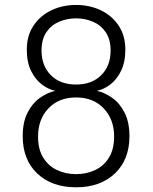

<svg xmlns="http://www.w3.org/2000/svg" viewBox="-20 -766 633 795"><path d="M295 9.5Q194 9.5 134 -47.8Q74 -105 74 -202Q74 -260 93.8 -299Q113.5 -338 144.5 -360.2Q175.5 -382.5 209 -390Q180.5 -395.5 153.5 -416Q126.5 -436.5 108.8 -472.2Q91 -508 91 -560.5Q91 -618.5 118.8 -660Q146.5 -701.5 192.8 -723.5Q239 -745.5 295 -745.5Q351 -745.5 397.2 -723.5Q443.5 -701.5 471.2 -660Q499 -618.5 499 -560.5Q499 -508.5 481.2 -472.5Q463.5 -436.5 436.5 -416Q409.5 -395.5 381 -390Q414.5 -382.5 445.5 -360.2Q476.5 -338 496.2 -298.8Q516 -259.5 516 -202Q516 -105 455.8 -47.8Q395.5 9.5 295 9.5ZM295 -416Q360.5 -416 399.2 -454.8Q438 -493.5 438 -556.5Q438 -603.5 417.5 -633Q397 -662.5 364.5 -676.2Q332 -690 295 -690Q258 -690 225.2 -676.2Q192.5 -662.5 172.2 -633Q152 -603.5 152 -556.5Q152 -493.5 190.5 -454.8Q229 -416 295 -416ZM295 -45Q338.5 -45 374.2 -62Q410 -79 431.2 -113.5Q452.5 -148 452.5 -200.5Q452.5 -272 409.5 -317.2Q366.5 -362.5 295 -362.5Q223.5 -362.5 180.5 -317.2Q137.5 -272 137.5 -200.5Q137.5 -148 158.8 -113.5Q180 -79 215.8 -62Q251.5 -45 295 -45Z"/></svg>

Font: Epilogue Light
Style: Regular
Weight: 300
Designer: Tyler Finck
Foundry: Etcetera Type Co
Version: Version 2.111; ttfautohint (v1.8.3)